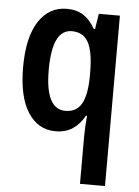

<svg xmlns="http://www.w3.org/2000/svg" viewBox="-55 -596 638 879"><g transform="rotate(5 264.0 -156.5)"><path d="M346 20Q346 -15 351 -73H346Q324 -33 291.5 -11.5Q259 10 213 10Q133 10 86.5 -62Q40 -134 40 -269Q40 -407 87.5 -480Q135 -553 217 -553Q262 -553 293 -533Q324 -513 347 -472H353L364 -543H461V240H346ZM250 -87Q301 -87 324 -127.5Q347 -168 348 -250V-272Q348 -365 325 -409Q302 -453 248 -453Q158 -453 158 -267Q158 -87 250 -87Z"/></g></svg>

Font: Noto Sans Gujarati Condensed SemiBold
Style: Regular
Weight: 600
Width: 3
Designer: Jelle Bosma - Monotype Design Team, Universal Thirst
Foundry: Monotype Imaging Inc.
Version: Version 2.106; ttfautohint (v1.8.4.7-5d5b)